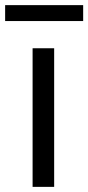

<svg xmlns="http://www.w3.org/2000/svg" viewBox="-54 -728 344 748"><path d="M73 -540H157V0H73ZM-34 -708H270V-646H-34Z"/></svg>

Font: Encode Sans Narrow
Style: Regular
Weight: 400
Designer: Pablo Impallari, Andres Torresi
Foundry: Pablo Impallari, Andres Torresi
Version: Version 1.000; ttfautohint (v1.00) -l 8 -r 50 -G 200 -x 14 -